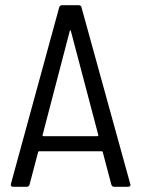

<svg xmlns="http://www.w3.org/2000/svg" viewBox="-20 -720 544 740"><path d="M420 0H473C479 0 483 -3 483 -8C483 -9 482 -10 482 -11L294 -692C293 -697 289 -700 283 -700H219C213 -700 209 -696 208 -691L22 -11C20 -4 24 0 31 0H83C89 0 93 -4 94 -9L127 -134C128 -137 130 -137 132 -137H371C373 -137 375 -137 376 -134L409 -9C410 -4 414 0 420 0ZM144 -199 249 -601C250 -604 252 -604 253 -601L359 -199C360 -197 357 -195 355 -195H148C146 -195 143 -197 144 -199Z"/></svg>

Font: Barlow Semi Condensed
Style: Regular
Weight: 400
Width: 4
Designer: Jeremy Tribby
Foundry: Tribby Type
Version: Version 1.422;hotconv 1.0.109;makeotfexe 2.5.65596